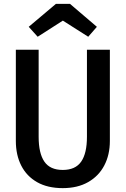

<svg xmlns="http://www.w3.org/2000/svg" viewBox="-20 -967 655 1001"><path d="M552.8 -707.7V-232.3Q552.8 -160 523.8 -104.6Q494.9 -49.2 439.7 -17.7Q384.6 13.8 307.2 13.8Q228.2 13.8 173.6 -17.2Q119 -48.2 90.8 -103.6Q62.6 -159 62.6 -232.3V-707.7H181.5V-253.8Q181.5 -167.7 211.3 -124.4Q241 -81 307.2 -81Q373.3 -81 403.3 -124.4Q433.3 -167.7 433.3 -253.8V-707.7ZM345.1 -946.7 485.1 -827.2 440 -775.4 307.7 -859.5 176.4 -775.4 129.7 -827.2 271.3 -946.7Z"/></svg>

Font: Fira Code Medium
Style: Regular
Weight: 500
Designer: Carrois Corporate, Edenspiekermann AG, Nikita Prokopov
Foundry: Carrois Corporate, Edenspiekermann AG, Nikita Prokopov
Version: Version 6.002